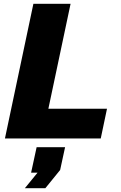

<svg xmlns="http://www.w3.org/2000/svg" viewBox="-20 -730 636 1012"><path d="M6 0 156 -710H352L235 -157H544L511 0ZM111 262 178 180H144L173 46H323L297 166L219 262Z"/></svg>

Font: Geist Black
Style: Italic
Weight: 900
Italic angle: -12°
Designer: Basement.studio, Andrés Briganti, Mateo Zaragoza
Foundry: Basement.studio, Vercel, Andrés Briganti, Guido Ferreyra, Mateo Zaragoza
Version: Version 1.500; ttfautohint (v1.8.4.7-5d5b)